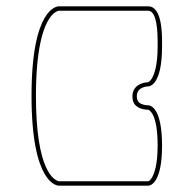

<svg xmlns="http://www.w3.org/2000/svg" viewBox="-20 -552 614 609"><path d="M94 -248C94 -397 117 -464 137 -494C151 -514 162 -517 166 -518H450C479 -518 480 -444 480 -420V-405C480 -343 469 -315 461 -302C454 -292 450 -291 450 -291C433 -291 400 -282 400 -246C400 -234 403 -224 411 -217C424 -205 443 -204 448 -204H450C455 -202 480 -190 480 -90C480 -28 469 0 461 13C454 23 450 23 450 23H167C152 20 94 -9 94 -248ZM450 -532H167C161 -532 80 -527 80 -248C80 31 161 37 167 37H450C456 37 494 31 494 -90C494 -211 457 -218 450 -218H449C445 -218 430 -219 421 -227C416 -232 414 -238 414 -247C414 -277 448 -278 450 -278C456 -278 494 -284 494 -405V-421C494 -452 492 -532 450 -532Z"/></svg>

Font: Platiipus Light
Style: Light
Weight: 400
Version: Version 001.000